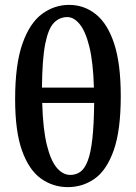

<svg xmlns="http://www.w3.org/2000/svg" viewBox="-20 -753 557 787"><path d="M258 14Q197 14 148 -21Q99 -56 70.5 -135Q42 -214 42 -346Q42 -489 72 -574Q102 -659 152.5 -696Q203 -733 263 -733Q325 -733 373 -694.5Q421 -656 448 -574Q475 -492 475 -359Q475 -218 446 -136.5Q417 -55 368 -20.5Q319 14 258 14ZM256 -683Q224 -683 201 -659.5Q178 -636 165.5 -573.5Q153 -511 152 -394H365Q362 -497 346.5 -560.5Q331 -624 307 -653.5Q283 -683 256 -683ZM268 -36Q291 -36 309 -48.5Q327 -61 339.5 -93.5Q352 -126 358.5 -183.5Q365 -241 366 -331H153Q156 -224 172 -159Q188 -94 213 -65Q238 -36 268 -36Z"/></svg>

Font: Source Serif Pro Semibold
Style: Regular
Weight: 600
Designer: Frank Grießhammer
Foundry: Adobe Systems Incorporated
Version: Version 3.000;hotconv 1.0.109;makeotfexe 2.5.65596